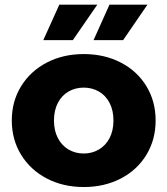

<svg xmlns="http://www.w3.org/2000/svg" viewBox="-20 -775 701 804"><path d="M29.4 -270.5Q29.4 -350.7 68.4 -413.9Q107.4 -477.2 175.9 -512.9Q244.4 -548.6 330.8 -548.6Q417.2 -548.6 485.9 -513Q554.6 -477.5 593.1 -414Q631.7 -350.5 631.7 -270.4Q631.7 -190.3 593.1 -126.8Q554.6 -63.2 485.9 -27.5Q417.2 8.2 330.8 8.2Q244.4 8.2 175.9 -27.6Q107.4 -63.4 68.4 -126.9Q29.4 -190.4 29.4 -270.5ZM455.1 -270.4Q455.1 -312.4 439 -343.8Q422.8 -375.2 394.2 -391.7Q365.7 -408.1 330.6 -408.1Q295.5 -408.1 266.9 -391.7Q238.3 -375.2 222.1 -343.8Q206 -312.4 206 -270.4Q206 -228.4 222.1 -197.2Q238.3 -165.9 266.9 -149Q295.5 -132.2 330.5 -132.2Q365.6 -132.2 394.2 -149Q422.8 -165.9 439 -197.2Q455.1 -228.4 455.1 -270.4ZM438.4 -755.4H597.4L495.6 -607H371.8ZM228.4 -755.4H387.4L285.1 -607H161.3Z"/></svg>

Font: iiserrat Thin
Style: Regular
Weight: 100
Designer: Akira Ohta
Foundry: Akira Ohta
Version: Version 1.200;Glyphs 3.3.1 (3343)